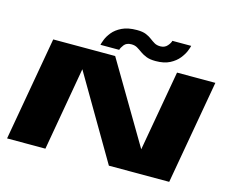

<svg xmlns="http://www.w3.org/2000/svg" viewBox="-116 -1037 1460 1205"><g transform="rotate(15 614.0 -434.0)"><path d="M20.5 0 139.5 -675H542L851.5 -152L944 -675H1193L1074 0H682L364.5 -541.5L269.5 0ZM794.5 -710Q757 -710 733.5 -719.5Q710 -729 693.2 -741.2Q676.5 -753.5 660.5 -763Q644.5 -772.5 622 -772.5Q590 -772.5 574.8 -752.8Q559.5 -733 556.5 -719H434.5Q436.5 -729.5 445.8 -753.8Q455 -778 476.2 -804.2Q497.5 -830.5 535.5 -849.2Q573.5 -868 633 -868Q669.5 -868 691.8 -858.8Q714 -849.5 729.5 -837.5Q745 -825.5 760.8 -816.2Q776.5 -807 799.5 -807Q828 -807 844.8 -826.5Q861.5 -846 864 -860H986.5Q984.5 -849.5 975 -825.5Q965.5 -801.5 944.2 -774.8Q923 -748 886.5 -729Q850 -710 794.5 -710Z"/></g></svg>

Font: Anybody UltraExpanded ExtraBold
Style: Italic
Weight: 800
Width: 9
Italic angle: -10°
Designer: Tyler Finck
Foundry: Etcetera Type Company
Version: Version 1.010; ttfautohint (v1.8.3) -l 8 -r 50 -G 200 -x 14 